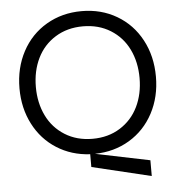

<svg xmlns="http://www.w3.org/2000/svg" viewBox="-57 -762 889 959"><g transform="rotate(-5 387.0 -282.5)"><path d="M729 -350.1Q729 -248.5 685.8 -167.2Q642.6 -85.9 565.7 -39.8Q488.8 6.3 392.1 7.8L665 64V143.1L368.2 71.8V7.8Q274.9 2.9 201.2 -43.9Q127.4 -90.8 86.2 -170.9Q44.9 -251 44.9 -350.1Q44.9 -452.6 88.6 -534.4Q132.3 -616.2 210.7 -662.1Q289.1 -708 387.2 -708Q485.4 -708 563.5 -662.1Q641.6 -616.2 685.3 -534.4Q729 -452.6 729 -350.1ZM127 -350.1Q127 -270.5 158 -206.5Q189 -142.6 248.8 -105.2Q308.6 -67.9 387.2 -67.9Q465.8 -67.9 525.4 -105.2Q585 -142.6 616 -206.3Q647 -270 647 -350.1Q647 -430.2 616 -493.9Q585 -557.6 525.4 -594.7Q465.8 -631.8 387.2 -631.8Q308.6 -631.8 248.8 -594.7Q189 -557.6 158 -493.9Q127 -430.2 127 -350.1Z"/></g></svg>

Font: TASA Explorer
Style: Regular
Weight: 400
Designer: Weizhong Zhang
Foundry: Local Remote
Version: Version 1.000;Glyphs 3.1.2 (3151)